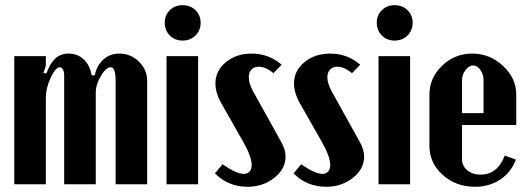

<svg xmlns="http://www.w3.org/2000/svg" viewBox="-20 -712 2035 742"><path d="M346.2 -420.9Q354.5 -460 379.9 -482.4Q405.3 -504.9 440.9 -504.9Q485.4 -504.9 517.1 -473.6Q548.8 -442.4 548.8 -398.9V0H426.8V-399.9Q426.8 -452.1 408.2 -452.1Q389.6 -452.1 369.9 -418.7Q350.1 -385.3 350.1 -353V0H228V-419.9Q228 -434.6 223.4 -443.4Q218.8 -452.1 211.9 -452.1Q194.8 -452.1 176 -411.9Q157.2 -371.6 157.2 -335.9V0H35.2V-495.1H157.2V-458L147.9 -430.2L159.2 -428.2Q174.3 -468.8 194.6 -486.8Q214.8 -504.9 245.1 -504.9Q280.3 -504.9 304.2 -481.9Q328.1 -459 334 -420.9Z M685.5 -691.9Q715.8 -691.9 735.6 -672.6Q755.4 -653.3 755.4 -624Q755.4 -594.7 735.4 -575Q715.3 -555.2 685.5 -555.2Q655.8 -555.2 636.2 -575Q616.7 -594.7 616.7 -624Q616.7 -653.3 636.2 -672.6Q655.8 -691.9 685.5 -691.9ZM623.5 -495.1H745.6V0H623.5Z M1068.4 -461.9 1036.6 -429.2Q1007.3 -454.1 979.5 -454.1Q961.9 -454.1 951.7 -443.1Q941.4 -432.1 941.4 -413.1Q941.4 -391.1 956.5 -361.8L1066.4 -164.1Q1083.5 -133.8 1083.5 -106.9Q1083.5 -59.1 1040 -24.7Q996.6 9.8 936.5 9.8Q862.3 9.8 810.5 -42L840.3 -77.1Q893.6 -40 922.4 -40Q936.5 -40 944.6 -49.3Q952.6 -58.6 952.6 -74.2Q952.6 -106 920.4 -163.1L836.4 -311Q812.5 -352.5 812.5 -389.2Q812.5 -438.5 852.8 -471.7Q893.1 -504.9 952.6 -504.9Q1018.6 -504.9 1068.4 -461.9Z M1372.1 -461.9 1340.3 -429.2Q1311 -454.1 1283.2 -454.1Q1265.6 -454.1 1255.4 -443.1Q1245.1 -432.1 1245.1 -413.1Q1245.1 -391.1 1260.3 -361.8L1370.1 -164.1Q1387.2 -133.8 1387.2 -106.9Q1387.2 -59.1 1343.8 -24.7Q1300.3 9.8 1240.2 9.8Q1166 9.8 1114.3 -42L1144 -77.1Q1197.3 -40 1226.1 -40Q1240.2 -40 1248.3 -49.3Q1256.3 -58.6 1256.3 -74.2Q1256.3 -106 1224.1 -163.1L1140.1 -311Q1116.2 -352.5 1116.2 -389.2Q1116.2 -438.5 1156.5 -471.7Q1196.8 -504.9 1256.3 -504.9Q1322.3 -504.9 1372.1 -461.9Z M1504.9 -691.9Q1535.2 -691.9 1554.9 -672.6Q1574.7 -653.3 1574.7 -624Q1574.7 -594.7 1554.7 -575Q1534.7 -555.2 1504.9 -555.2Q1475.1 -555.2 1455.6 -575Q1436 -594.7 1436 -624Q1436 -653.3 1455.6 -672.6Q1475.1 -691.9 1504.9 -691.9ZM1442.9 -495.1H1564.9V0H1442.9Z M1639.6 -346.2Q1639.6 -411.1 1688.5 -458Q1737.3 -504.9 1804.7 -504.9Q1873 -504.9 1924.1 -457.3Q1975.1 -409.7 1975.1 -346.2V-229H1765.6V-96.2Q1765.6 -70.8 1785.9 -54Q1806.2 -37.1 1836.9 -37.1Q1902.8 -37.1 1930.7 -110.8L1973.6 -95.2Q1955.1 -45.9 1913.1 -18.1Q1871.1 9.8 1815.9 9.8Q1742.2 9.8 1690.9 -36.1Q1639.6 -82 1639.6 -147.9ZM1765.6 -274.9H1848.6V-402.8Q1848.6 -424.8 1836.4 -441.9Q1824.2 -459 1808.1 -459Q1792.5 -459 1779.1 -441.4Q1765.6 -423.8 1765.6 -402.8Z"/></svg>

Font: Moniqa Black Paragraph
Style: Regular
Weight: 900
Designer: Rajesh Rajput
Foundry: Rajesh Rajput
Version: Version 1.000